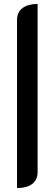

<svg xmlns="http://www.w3.org/2000/svg" viewBox="-20 -797 276 970"><path d="M66 -696Q66 -736 94 -756.5Q122 -777 170 -777V72Q170 112 142.5 132.5Q115 153 66 153Z"/></svg>

Font: K2D Medium
Style: Regular
Weight: 500
Designer: Katatrad Aksorn Co.,Ltd.
Foundry: Cadson Demak Co.,Ltd.
Version: Version 1.000; ttfautohint (v1.6)